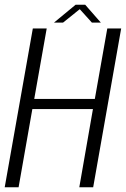

<svg xmlns="http://www.w3.org/2000/svg" viewBox="-36 -796 535 816"><path d="M-16 0H43L101.5 -332.5H359L301 0H360L479 -675H420L367 -375.5H109.5L162.5 -675H103.5ZM193.5 -700H232L303 -757L354.5 -700H392.5L326 -776H285.5Z"/></svg>

Font: Anybody SemiCondensed Light
Style: Italic
Weight: 300
Width: 4
Italic angle: -10°
Version: Version 1.113;gftools[0.9.25]